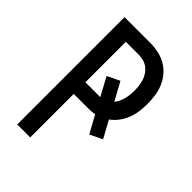

<svg xmlns="http://www.w3.org/2000/svg" viewBox="-215 -832 930 930"><g transform="rotate(45 250.0 -367.5)"><path d="M78 0V-735H256Q283 -735 311 -729Q339 -723 363 -709Q387 -695 405.5 -673.5Q424 -652 435 -626Q446 -600 450 -572Q454 -544 454 -516Q454 -490 450.5 -464Q447 -438 437.5 -413.5Q428 -389 412.5 -368Q397 -347 375 -331L423 -243L359 -212L310 -302Q297 -299 283 -298.5Q269 -298 256 -298H167V0ZM269 -378 218 -472 282 -503 333 -410Q342 -421 348 -434Q354 -447 357.5 -460.5Q361 -474 362.5 -488Q364 -502 364 -516Q364 -533 362 -549.5Q360 -566 355 -582Q350 -598 340.5 -612Q331 -626 318 -636Q305 -646 288.5 -650.5Q272 -655 256 -655H167V-378Z"/></g></svg>

Font: Iosevka Fixed Medium
Style: Regular
Weight: 500
Monospace: yes
Designer: Belleve Invis
Foundry: Belleve Invis
Version: Version 32.3.0